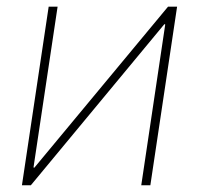

<svg xmlns="http://www.w3.org/2000/svg" viewBox="-20 -548 587 568"><path d="M477.1 -528.3H503.9L424.8 0H397.9L468.8 -475.6L466.3 -476.6L71.3 0H44.9L124 -528.3H150.4L79.1 -52.7L81.5 -51.8Z"/></svg>

Font: Roboto-ThinItalic
Style: Italic
Weight: 250
Italic angle: -12°
Designer: Google
Version: Version 1.100141; 2013; ttfautohint (v0.94.14-c901) -l 8 -r 